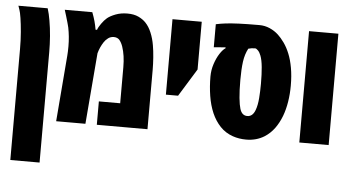

<svg xmlns="http://www.w3.org/2000/svg" viewBox="-56 -741 1974 1082"><g transform="rotate(5 930.5 -200.0)"><path d="M37.1 240.2V-386.2Q37.1 -438 33.2 -483.9Q29.3 -529.8 24.2 -562.5Q19 -595.2 14.6 -606.9Q12.7 -612.8 10.7 -618.4Q8.8 -624 6.8 -629.9H172.4Q182.1 -599.1 188 -563Q195.3 -521.5 199 -475.1Q202.6 -428.7 202.6 -386.2V240.2Z M275.4 0 305.7 -373.5Q306.6 -383.3 307.1 -397.5Q307.6 -411.6 307.6 -426.3Q307.6 -454.6 304.9 -481.2Q302.2 -507.8 297.4 -531.7Q295.4 -539.1 293.7 -546.4Q292 -553.7 290 -560.1Q285.2 -577.6 279.8 -595Q274.4 -612.3 269 -629.9H424.8Q435.1 -603 441.2 -580.8Q447.3 -558.6 451.7 -533.2H460Q464.4 -547.4 479.5 -568.8Q494.6 -590.3 509.8 -603Q526.4 -616.7 556.4 -628.2Q586.4 -639.6 623 -639.6Q660.2 -639.6 685.8 -627.4Q711.4 -615.2 727.5 -598.1Q747.6 -577.1 761.2 -544.4Q774.9 -511.7 781.2 -473.6Q786.6 -442.9 789.3 -405.5Q792 -368.2 792 -336.9V0H505.4V-132.3H626V-335.9Q626 -403.3 609.4 -451.7Q602.1 -473.1 590.6 -487.1Q579.1 -501 558.1 -501Q540.5 -501 526.6 -491.2Q512.7 -481.4 502.9 -466.3Q483.9 -437.5 474.1 -401.9L440.9 0Z M878.4 -203.1V-629.9H1043.9V-359.9L947.3 -203.1Z M1350.6 9.8Q1310.1 9.8 1274.9 -2.4Q1232.4 -17.1 1202.9 -48.3Q1173.3 -79.6 1154.8 -122.1Q1136.2 -165.5 1127.9 -218Q1119.6 -270.5 1119.6 -327.1Q1119.6 -363.3 1130.9 -397.7Q1142.1 -432.1 1158.7 -457.8Q1175.3 -483.4 1190.9 -493.2L1189.9 -498L1124 -492.7V-623Q1148.9 -628.4 1178.7 -632.1Q1208.5 -635.7 1253.9 -637.7Q1299.3 -639.6 1369.6 -639.6Q1400.4 -639.6 1428.2 -627.4Q1456.1 -615.2 1477.5 -595.2Q1494.6 -579.6 1513.2 -553.7Q1531.7 -527.8 1545.4 -493.7Q1559.1 -460.4 1567.1 -415.3Q1575.2 -370.1 1575.2 -314.9Q1575.2 -267.6 1568.1 -223.4Q1561 -179.2 1546.9 -141.6Q1531.7 -101.6 1508.8 -70.3Q1485.8 -39.1 1454.6 -19Q1409.2 9.8 1350.6 9.8ZM1345.7 -123Q1376 -123 1390.1 -161.1Q1400.4 -188.5 1403.6 -229.2Q1406.7 -270 1406.7 -311Q1406.7 -364.3 1402.8 -405Q1398.9 -445.8 1389.6 -469.2Q1383.3 -486.3 1373.5 -496.6Q1363.8 -506.8 1356.9 -506.8Q1344.7 -506.8 1336.7 -505.6Q1328.6 -504.4 1318.4 -501.5Q1300.8 -468.8 1294.9 -426Q1289.1 -383.3 1289.1 -322.3Q1289.1 -261.7 1293.2 -220.9Q1297.4 -180.2 1303.7 -160.2Q1314.9 -123 1345.7 -123Z M1650.9 0V-629.9H1816.9V0Z"/></g></svg>

Font: Open Sans Condensed ExtraBold
Style: Regular
Weight: 800
Width: 3
Designer: Monotype Design Team
Foundry: Monotype Imaging Inc.
Version: Version 3.000; ttfautohint (v1.8.4)